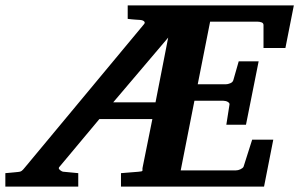

<svg xmlns="http://www.w3.org/2000/svg" viewBox="-73 -691 1108 711"><path d="M346.2 -312H502.9L549.8 -551.8ZM983.9 -513.2H902.8V-598.1Q902.8 -605.5 895.5 -608.2Q888.2 -610.8 879.9 -610.8H705.1L659.2 -378.9H763.2Q770.5 -378.9 779.5 -382.6Q788.6 -386.2 791 -394L811 -463.9H884.8L837.9 -229H765.1L776.9 -304.2Q777.3 -307.1 775.4 -309.6Q773.4 -312 770 -314Q766.6 -315.9 762.2 -316.9Q757.8 -317.9 753.9 -317.9H647L596.2 -60.1H800.8Q804.2 -60.1 808.6 -61Q813 -62 817.1 -64Q821.3 -65.9 824.7 -68.6Q828.1 -71.3 829.1 -74.2L860.8 -173.8H939L904.8 0H375V-49.8Q399.4 -51.8 414.8 -53Q430.2 -54.2 438.7 -54.9Q447.3 -55.7 450.4 -56.4Q453.6 -57.1 454.3 -58.8Q455.1 -60.5 454.6 -63.2Q454.1 -65.9 455.1 -70.8L491.2 -250H294.9L146 -71.8Q143.6 -68.8 145.3 -65.9Q147 -63 150.1 -60.5Q153.3 -58.1 156.2 -56.6Q159.2 -55.2 160.2 -55.2L216.8 -49.8V0H-53.2V-49.8Q-44.4 -50.8 -36.1 -51.3Q-27.8 -51.8 -21 -52.7Q-13.2 -53.7 -5.9 -54.2Q-1.5 -54.7 1.5 -55.4Q4.4 -56.2 6.8 -57.9Q9.3 -59.6 12.5 -63Q15.6 -66.4 20 -71.8L460 -601.1Q465.3 -606.9 460.9 -611.6Q456.5 -616.2 445.8 -617.2Q438 -617.2 430.2 -618.2Q423.3 -618.7 415.3 -619.4Q407.2 -620.1 399.9 -621.1V-670.9H1015.1Z"/></svg>

Font: Charis SIL CyrE
Style: Bold Italic
Weight: 700
Italic angle: -11°
Foundry: SIL International
Version: Version 5.000